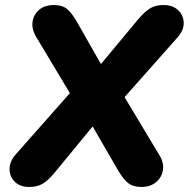

<svg xmlns="http://www.w3.org/2000/svg" viewBox="-20 -734 750 763"><path d="M96 9Q60 9 39 -11.5Q18 -32 18 -62.5Q18 -93 43 -121L287 -397V-315L124 -587Q105 -619 109.5 -648Q114 -677 136 -695.5Q158 -714 194 -714Q226 -714 245 -699.5Q264 -685 287 -645L399 -448H355L528 -656Q556 -689 577.5 -701.5Q599 -714 630 -714Q666 -714 687.5 -694Q709 -674 710 -644Q711 -614 686 -586L445 -314V-398L613 -118Q632 -88 627.5 -58.5Q623 -29 600 -10Q577 9 542 9Q510 9 490.5 -5.5Q471 -20 448 -59L330 -263H374L198 -49Q171 -16 149 -3.5Q127 9 96 9Z"/></svg>

Font: Nunito ExtraLight Black
Style: Italic
Weight: 900
Italic angle: -9°
Version: Version 3.602